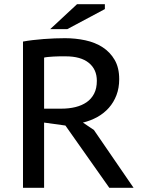

<svg xmlns="http://www.w3.org/2000/svg" viewBox="-20 -890 693 910"><path d="M89 -693Q110 -697 135.5 -700Q161 -703 187 -705Q213 -707 239 -708Q265 -709 288 -709Q338 -709 384.5 -699Q431 -689 466.5 -666Q502 -643 523.5 -606Q545 -569 545 -515Q545 -473 532 -439Q519 -405 496 -379Q473 -353 441.5 -335.5Q410 -318 373 -309L425 -274L613 0H498L290 -295L189 -309V0H89ZM291 -623Q277 -623 262.5 -623Q248 -623 234 -622Q220 -621 208 -620Q196 -619 189 -617V-375H271Q307 -375 337.5 -382.5Q368 -390 390.5 -405.5Q413 -421 426 -446Q439 -471 439 -507Q439 -561 401 -592Q363 -623 291 -623ZM345 -870H477V-847L299 -752H218Z"/></svg>

Font: PT Sans Caption
Style: Regular
Weight: 400
Designer: A.Korolkova, O.Umpeleva, V.Yefimov
Foundry: ParaType Ltd
Version: Version 2.004W OFL